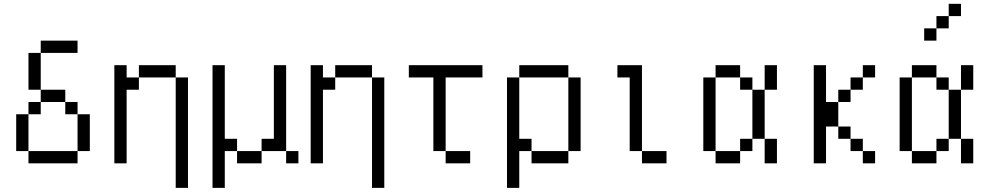

<svg xmlns="http://www.w3.org/2000/svg" viewBox="-20 -832 5040 978"><path d="M375 -562.5H187.5V-625H375ZM62.5 -250H125V-62.5H62.5ZM125 -62.5H375V0H125ZM125 -312.5H187.5V-250H125ZM125 -562.5H187.5V-375H125ZM187.5 -375H312.5V-312.5H187.5ZM312.5 -312.5H375V-250H312.5ZM375 -250H437.5V-62.5H375Z M625 -437.5H687.5V-375H625V0H562.5V-500H625ZM687.5 -500H875V-437.5H687.5ZM875 -437.5H937.5V125H875Z M1125 -125H1187.5V-62.5H1125V125H1062.5V-500H1125ZM1187.5 -62.5H1312.5V0H1187.5ZM1312.5 -125H1375V-500H1437.5V-62.5H1312.5ZM1437.5 -62.5H1500V0H1437.5Z M1625 -437.5H1687.5V-375H1625V0H1562.5V-500H1625ZM1687.5 -500H1875V-437.5H1687.5ZM1875 -437.5H1937.5V125H1875Z M2437.5 -437.5H2250V-62.5H2187.5V-437.5H2062.5V-500H2437.5ZM2250 -62.5H2375V0H2250Z M2875 -437.5H2625V-500H2875ZM2562.5 -437.5H2625V-125H2687.5V-62.5H2625V125H2562.5ZM2687.5 -62.5H2875V0H2687.5ZM2875 -437.5H2937.5V-62.5H2875Z M3250 -62.5H3187.5V-437.5H3125V-500H3250ZM3250 -62.5H3375V0H3250Z M3750 -437.5H3625V-500H3750ZM3562.5 -437.5H3625V-62.5H3562.5ZM3625 -62.5H3750V0H3625ZM3750 -125H3812.5V-62.5H3750ZM3750 -437.5H3812.5V-375H3750ZM3812.5 -375H3875V-125H3812.5ZM3875 -125H3937.5V0H3875ZM3875 -500H3937.5V-375H3875Z M4187.5 -312.5H4250V-187.5H4187.5V0H4125V-500H4187.5ZM4250 -187.5H4312.5V-125H4250ZM4250 -375H4312.5V-312.5H4250ZM4312.5 -125H4375V-62.5H4312.5ZM4312.5 -437.5H4375V-375H4312.5ZM4375 -62.5H4437.5V0H4375ZM4375 -500H4437.5V-437.5H4375Z M4875 -750H4812.5V-812.5H4875ZM4562.5 -437.5H4625V-62.5H4562.5ZM4625 -62.5H4750V0H4625ZM4625 -500H4750V-437.5H4625ZM4687.5 -687.5H4750V-625H4687.5ZM4750 -125H4812.5V-62.5H4750ZM4750 -437.5H4812.5V-375H4750ZM4750 -750H4812.5V-687.5H4750ZM4812.5 -375H4875V-125H4812.5ZM4875 -125H4937.5V0H4875ZM4875 -500H4937.5V-375H4875Z"/></svg>

Font: 寒蝉点阵体 16px
Style: Regular
Weight: 400
Designer: Designed by Warren2060
Foundry: ChillType
Version: Version 1.000